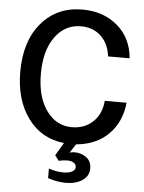

<svg xmlns="http://www.w3.org/2000/svg" viewBox="-61 -758 772 1027"><g transform="rotate(5 325.0 -244.5)"><path d="M331.1 221.2Q283.7 221.2 234.9 204.1V152.8Q276.4 167 314 167Q341.8 167 359.4 158Q377 148.9 377 132.8Q377 117.7 363.3 109.4Q349.6 101.1 327.1 101.1Q311.5 101.1 283.2 106.9L262.2 79.1L303.2 9.8Q180.7 -2.9 108.9 -101.1Q37.1 -199.2 37.1 -350.1Q37.1 -514.6 120.4 -612.3Q203.6 -710 340.8 -710Q452.1 -710 528.1 -645.8Q604 -581.5 613.8 -472.2H498Q489.7 -540 447.5 -580.1Q405.3 -620.1 339.8 -620.1Q253.9 -620.1 200.9 -546.6Q147.9 -473.1 147.9 -349.1Q147.9 -224.6 200.7 -151.4Q253.4 -78.1 336.9 -78.1Q405.8 -78.1 450.4 -120.4Q495.1 -162.6 501 -233.9H618.2Q607.4 -128.9 541.5 -63.5Q475.6 2 368.2 11.2L337.9 58.1Q353 54.2 361.8 54.2Q401.9 54.2 428.5 75Q455.1 95.7 455.1 132.8Q455.1 174.3 419.9 197.8Q384.8 221.2 331.1 221.2Z"/></g></svg>

Font: Azeret Mono
Style: Regular
Weight: 400
Designer: Martin Vácha
Foundry: Displaay
Version: Version 1.002